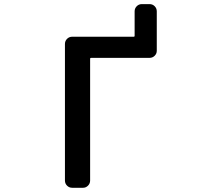

<svg xmlns="http://www.w3.org/2000/svg" viewBox="-20 -932 1040 931"><path d="M740.2 -685.5Q740.2 -671.9 730 -661.6Q719.7 -651.4 705.1 -651.4H421.9Q417 -651.4 417 -646.5V-56.6Q417 -42 406.7 -31.7Q396.5 -21.5 382.8 -21.5H330.1Q315.4 -21.5 305.2 -31.7Q294.9 -42 294.9 -56.6V-718.8Q294.9 -733.4 305.2 -743.7Q315.4 -753.9 330.1 -753.9H628.9Q632.8 -753.9 632.8 -757.8V-877Q632.8 -891.6 643.1 -901.9Q653.3 -912.1 668 -912.1H705.1Q719.7 -912.1 730 -901.9Q740.2 -891.6 740.2 -877Z"/></svg>

Font: Gen Jyuu Gothic L Monospace Medium
Style: Regular
Weight: 500
Designer: [Source Han Sans]
Ryoko NISHIZUKA  (kana & ideographs); Paul D. Hunt (Latin, Greek & Cyrillic); Wenlong ZHANG  (bopomofo
Version: Version 1.002.20150607